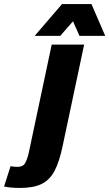

<svg xmlns="http://www.w3.org/2000/svg" viewBox="-169 -720 539 947"><path d="M246 -500 140 0Q124 77 100.5 122Q77 167 37 187Q-3 207 -70 207Q-95 207 -115.5 205Q-136 203 -149 200L-117 100Q-96 103 -81 103Q-55 103 -44.5 83.5Q-34 64 -27 33L86 -500ZM2 -543 137 -700H282L350 -543H223L191 -615L128 -543Z"/></svg>

Font: Epunda Sans ExtraBold
Style: Italic
Weight: 800
Italic angle: -12.0243°
Designer: Simon Atzbach
Foundry: typofactur
Version: Version 2.204; ttfautohint (v1.8.4.7-5d5b)